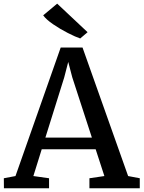

<svg xmlns="http://www.w3.org/2000/svg" viewBox="-37 -1002 764 1022"><path d="M0 0ZM45.4 -64.9 286.1 -749H402.3L645 -64.9L707 -53.2V0H439V-53.2L518.6 -64.9L472.2 -207.5H185.1L140.6 -64.9L224.1 -53.2V0H-16.1L-16.6 -53.2ZM452.1 -269.5 347.7 -590.3 326.2 -672.4 304.7 -589.4 204.6 -269.5ZM267.1 -982.4H267.6L429.2 -830.6L390.1 -797.4H389.6Q365.7 -805.2 324.5 -826.2Q283.2 -847.2 245.8 -872.8Q208.5 -898.4 192.9 -920.4Z"/></svg>

Font: Merriweather
Style: Regular
Weight: 400
Designer: Eben Sorkin
Foundry: Eben Sorkin
Version: Version 1.584; ttfautohint (v1.6)